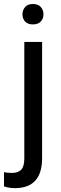

<svg xmlns="http://www.w3.org/2000/svg" viewBox="-52 -741 311 974"><path d="M161.6 -528.3V61Q161.6 213.4 23.4 213.4Q-6.3 213.4 -31.7 204.6V132.3Q-16.1 136.2 9.3 136.2Q39.6 136.2 55.4 119.9Q71.3 103.5 71.3 63V-528.3ZM62 -668.5Q62 -689.9 75.4 -705.3Q88.9 -720.7 114.7 -720.7Q141.1 -720.7 154.8 -705.6Q168.5 -690.4 168.5 -668.5Q168.5 -646.5 154.8 -631.8Q141.1 -617.2 114.7 -617.2Q88.4 -617.2 75.2 -631.8Q62 -646.5 62 -668.5Z"/></svg>

Font: APIMedia Roboto
Style: Regular
Weight: 400
Designer: Google
Version: Version 2.137; 2017